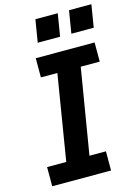

<svg xmlns="http://www.w3.org/2000/svg" viewBox="-139 -1027 796 1103"><g transform="rotate(-15 259.0 -476.0)"><path d="M30 0V-114H144L227 -621H129V-735H479V-621H366L282 -114H380V0ZM496 -818H363L385 -952H518ZM296 -818H163L185 -952H318Z"/></g></svg>

Font: Iosevka SS04 Heavy
Style: Italic
Weight: 900
Italic angle: -9°
Monospace: yes
Designer: Belleve Invis
Foundry: Belleve Invis
Version: Version 19.0.0; ttfautohint (v1.8.4)